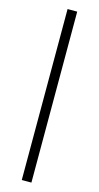

<svg xmlns="http://www.w3.org/2000/svg" viewBox="-141 -749 520 1010"><g transform="rotate(15 119.0 -244.5)"><path d="M145.5 220.5H93V-710.5H145.5Z"/></g></svg>

Font: Anek Tamil Medium Light
Style: Regular
Weight: 300
Version: Version 1.003